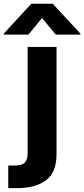

<svg xmlns="http://www.w3.org/2000/svg" viewBox="-84 -791 441 1004"><path d="M60.4 -545.5H211.6V15.3Q211.6 110.1 156.6 151.5Q101.6 192.8 5 192.8H-40.8V74.6H-5.7Q30.9 74.6 45.6 59.1Q60.4 43.7 60.4 12.8ZM64.6 -610.1H-64.3V-615.1L79.5 -771.3H192.1L336.3 -615.1V-610.1H207.4L136 -696.7Z"/></svg>

Font: Inter Zeller
Style: Bold
Weight: 700
Designer: Rasmus Andersson; Joe Bland
Foundry: zeller
Version: Version 3.015;git-dec3a8cb1